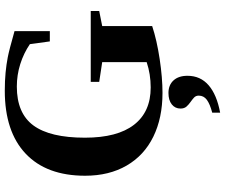

<svg xmlns="http://www.w3.org/2000/svg" viewBox="-90 -612 957 818"><g transform="rotate(-90 389.0 -203.5)"><path d="M686.5 -34.2Q626 -14.2 545.9 -2.2Q465.8 9.8 401.9 9.8Q294.9 9.8 215.1 -29.3Q135.3 -68.4 92 -143.1Q48.8 -217.8 48.8 -319.8Q48.8 -484.4 142.8 -573.2Q236.8 -662.1 411.1 -662.1Q453.6 -662.1 488.5 -658.7Q523.4 -655.3 553.7 -649.4Q584 -643.6 665 -620.6V-470.2H621.1L609.4 -555.2Q570.8 -581.5 524.4 -596.2Q478 -610.8 428.7 -610.8Q314.9 -610.8 262.9 -540Q210.9 -469.2 210.9 -320.8Q210.9 -182.6 265.9 -111.6Q320.8 -40.5 424.8 -40.5Q481.4 -40.5 532.7 -57.6V-247.1L448.7 -259.8V-295.9H750.5V-259.8L686.5 -247.1ZM474.6 116.2Q474.6 171.4 434.3 206.3Q394 241.2 317.4 255.4V221.7Q354.5 211.9 372.3 198.7Q390.1 185.5 390.1 164.1Q390.1 151.9 381.6 144Q373 136.2 362.5 128.9Q352.1 121.6 343.5 112.1Q335 102.5 335 86.4Q335 63.5 352.8 49.3Q370.6 35.2 401.4 35.2Q435.1 35.2 454.8 56.6Q474.6 78.1 474.6 116.2Z"/></g></svg>

Font: Tinos
Style: Bold
Weight: 700
Designer: Steve Matteson
Foundry: Monotype Imaging Inc.
Version: Version 1.23